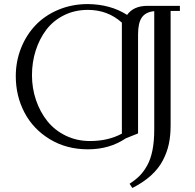

<svg xmlns="http://www.w3.org/2000/svg" viewBox="-20 -731 965 950"><path d="M58.1 -354Q58.1 -427.2 84 -492.7Q109.9 -558.1 156 -606.4Q202.1 -654.8 269.3 -682.9Q336.4 -710.9 415 -710.9Q527.3 -709.5 608.9 -657.2Q640.6 -702.1 710 -702.1H870.1V-676.8H824.2V-110.8Q824.2 -60.1 815.4 -18.6Q806.6 22.9 785.6 63Q764.6 103 727.1 137.2Q689.5 171.4 634.8 199.2L621.1 178.2Q650.4 159.2 670.7 138.9Q690.9 118.7 708.3 87.6Q725.6 56.6 734.4 12.2Q743.2 -32.2 743.2 -90.8V-675.8Q701.2 -671.9 682.1 -645Q663.1 -618.2 663.1 -561V-70.8L603 -46.9Q522.5 7.8 415 7.8Q309.1 7.8 226.8 -42Q144.5 -91.8 101.3 -173.8Q58.1 -255.9 58.1 -354ZM138.2 -358.9Q138.2 -294.4 158.2 -235.6Q178.2 -176.8 214.4 -131.6Q250.5 -86.4 305.2 -59.8Q359.9 -33.2 424.8 -33.2Q515.6 -33.2 583 -69.8V-619.1Q512.7 -682.1 415 -682.1Q349.6 -682.1 296.1 -655.3Q242.7 -628.4 208.7 -583.3Q174.8 -538.1 156.5 -480.5Q138.2 -422.9 138.2 -358.9Z"/></svg>

Font: Dihjauti S
Style: Regular
Weight: 400
Designer: T. Christopher White
Version: Version 3.0.0